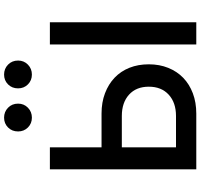

<svg xmlns="http://www.w3.org/2000/svg" viewBox="-40 -918 959 918"><g transform="rotate(-90 439.0 -459.5)"><path d="M88 0V-700H193V-453H355Q408 -453 451.5 -436.5Q495 -420 526 -390.5Q557 -361 573.5 -319.5Q590 -278 590 -227Q590 -176 573 -134Q556 -92 525.5 -62.5Q495 -33 451.5 -16.5Q408 0 354 0ZM791 -700V0H685V-700ZM193 -97H343Q407 -97 445 -132Q483 -167 483 -227Q483 -287 445 -321.5Q407 -356 343 -356H193ZM335 -786Q307 -786 288 -805Q269 -824 269 -852Q269 -881 288 -900Q307 -919 335 -919Q363 -919 382.5 -900Q402 -881 402 -852Q402 -824 382.5 -805Q363 -786 335 -786ZM541 -786Q513 -786 494 -805Q475 -824 475 -852Q475 -881 494 -900Q513 -919 541 -919Q569 -919 588.5 -900Q608 -881 608 -852Q608 -824 588.5 -805Q569 -786 541 -786Z"/></g></svg>

Font: NT Somic Medium
Style: Regular
Weight: 500
Designer: Ravid Balaliev — lead type designer, mastering
Michael Voronin — secret advisor, marketing
Ivan Kovalenko — best boy
Foundry: NT Type
Version: Version 0.7